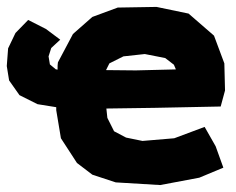

<svg xmlns="http://www.w3.org/2000/svg" viewBox="-53 -528 689 561"><path d="M266.6 -342.8 307.6 -363.3 370.1 -370.1 429.7 -358.4 455.1 -338.9 460.9 -325.2 343.8 -322.3 256.8 -323.2ZM399.4 -212.9 591.8 -216.8 604.5 -263.7 602.5 -342.8 572.3 -423.8 498 -488.3 404.3 -507.8 291 -505.9 216.8 -478.5 160.2 -428.7 116.2 -345.7C115.2 -340.8 115.2 -334 115.2 -324.2C114.3 -325.2 113.3 -325.2 110.4 -325.2L92.8 -339.8L88.9 -363.3L96.7 -387.7L123 -412.1L81.1 -443.4L29.3 -469.7L-7.8 -431.6L-29.3 -386.7L-33.2 -335L-26.4 -293L3.9 -250L56.6 -223.6L111.3 -214.8V-206.1L125 -124L171.9 -51.8L216.8 -17.6L285.2 4.9L415 12.7L529.3 -8.8L599.6 -38.1L577.1 -100.6L544.9 -157.2L456.1 -124L363.3 -116.2L315.4 -126L280.3 -144.5L260.7 -183.6L257.8 -210.9Z"/></svg>

Font: MaokenAssortedSans-TC
Style: Regular
Weight: 500
Version: Version 0.83